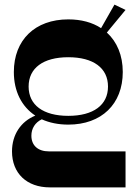

<svg xmlns="http://www.w3.org/2000/svg" viewBox="-20 -612 592 832"><path d="M276 -72C420 -72 512 -161 512 -300C512 -372 487 -431 443 -471L524 -569L476 -592L418 -490C380 -515 332 -528 276 -528C132 -528 40 -439 40 -300C40 -216 74 -150 133 -111C71 -86 32 -29 32 44C32 139 96 200 196 200H524V44H192C144 44 116 18 116 -24C116 -55 132 -81 161 -95C194 -80 233 -72 276 -72ZM104 -237C104 -317 167 -364 276 -364C385 -364 448 -317 448 -237C448 -157 385 -110 276 -110C167 -110 104 -157 104 -237Z"/></svg>

Font: Ribes
Style: Bold
Weight: 900
Designer: Luigi Gorlero
Foundry: Collletttivo
Version: Version 2.100;Glyphs 3.1.2 (3151)